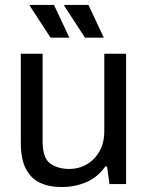

<svg xmlns="http://www.w3.org/2000/svg" viewBox="-20 -743 596 775"><path d="M228 12Q178 12 141 -5.5Q104 -23 84 -62.5Q64 -102 64 -167V-526H152V-173Q152 -106 182 -83.5Q212 -61 261 -61Q298 -61 330 -79.5Q362 -98 381.5 -132Q401 -166 401 -215V-526H489V0H422L412 -71H405Q374 -27 328 -7.5Q282 12 228 12ZM323 -591 239 -720 240 -723H337L399 -591ZM184 -591 100 -720 101 -723H198L260 -591Z"/></svg>

Font: Archivo VF Beta
Style: Regular
Weight: 400
Designer: Hector Gatti
Foundry: Omnibus-Type
Version: Version 1.002